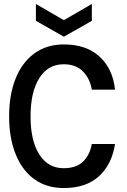

<svg xmlns="http://www.w3.org/2000/svg" viewBox="-20 -936 640 968"><path d="M302 12Q214 12 152.5 -33Q91 -78 58.5 -159.5Q26 -241 26 -349Q26 -458 58.5 -539.5Q91 -621 153 -666.5Q215 -712 302 -712Q415 -712 482 -650.5Q549 -589 560 -484H443Q434 -539 398.5 -575.5Q363 -612 301 -612Q222 -612 178 -542Q134 -472 134 -349Q134 -227 178 -157.5Q222 -88 301 -88Q365 -88 399 -121.5Q433 -155 443 -210H560Q544 -107 479 -47.5Q414 12 302 12ZM302 -751 161 -831V-916L299 -836H305L443 -916V-831Z"/></svg>

Font: DM Mono Medium
Style: Regular
Weight: 500
Designer: Colophon Foundry
Foundry: Colophon Foundry
Version: Version 1.000; ttfautohint (v1.8.2.53-6de2)